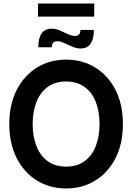

<svg xmlns="http://www.w3.org/2000/svg" viewBox="-20 -1051 747 1085"><path d="M353.5 14Q260.5 14 188 -31.2Q115.5 -76.5 74 -158.2Q32.5 -240 32.5 -350Q32.5 -460 74 -541.8Q115.5 -623.5 188 -668.8Q260.5 -714 353.5 -714Q446.5 -714 519.2 -668.8Q592 -623.5 633.2 -541.8Q674.5 -460 674.5 -350Q674.5 -240 633.2 -158.2Q592 -76.5 519.2 -31.2Q446.5 14 353.5 14ZM353.5 -109.5Q416.5 -109.5 458.5 -140.5Q500.5 -171.5 521.5 -226Q542.5 -280.5 542.5 -350Q542.5 -420 521.5 -474.2Q500.5 -528.5 458.2 -559.5Q416 -590.5 353.5 -590.5Q291 -590.5 249 -559.5Q207 -528.5 185.8 -474Q164.5 -419.5 164.5 -350Q164.5 -280.5 185.8 -226Q207 -171.5 249 -140.5Q291 -109.5 353.5 -109.5ZM435.5 -777Q412.5 -777 388.8 -787.2Q365 -797.5 343.2 -807.8Q321.5 -818 303.5 -818Q272.5 -818 272.5 -784H196.5Q196.5 -835 215 -862Q233.5 -889 271.5 -889Q294.5 -889 318.2 -878.8Q342 -868.5 363.8 -858.2Q385.5 -848 403.5 -848Q434.5 -848 434.5 -882H510.5Q510.5 -832 492.2 -804.5Q474 -777 435.5 -777ZM194.5 -957V-1031H512.5V-957Z"/></svg>

Font: Cabin
Style: Bold
Weight: 700
Width: 4
Designer: Pablo Impallari
Foundry: Pablo Impallari. http://www.impallari.com Igino Marini. http://www.ikern.com
Version: Version 3.001